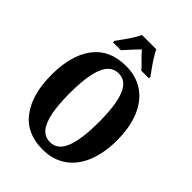

<svg xmlns="http://www.w3.org/2000/svg" viewBox="-263 -1057 1194 1194"><g transform="rotate(45 333.5 -460.5)"><path d="M45 -359Q45 -530 118.5 -627.5Q192 -725 335 -725Q426 -725 490.5 -680Q555 -635 588.5 -552Q622 -469 622 -358Q622 -247 588.5 -164Q555 -81 490 -35.5Q425 10 334 10Q192 10 118.5 -88.5Q45 -187 45 -359ZM462 -358Q462 -507 432 -583.5Q402 -660 335 -660Q267 -660 236.5 -583.5Q206 -507 206 -358Q206 -209 236 -132Q266 -55 334 -55Q402 -55 432 -132Q462 -209 462 -358ZM173 -784 196 -816Q253 -895 268 -931H394Q409 -895 466 -816L489 -784V-771H421Q413 -783 396.5 -799Q380 -815 375 -820Q367 -828 352.5 -843Q338 -858 331 -867L292 -826Q250 -781 242 -771H173Z"/></g></svg>

Font: Noto Serif CondExtraBold
Style: Regular
Weight: 800
Width: 3
Designer: Monotype Design Team
Foundry: Monotype Imaging Inc.
Version: Version 1.001